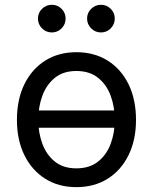

<svg xmlns="http://www.w3.org/2000/svg" viewBox="-20 -771 640 803"><path d="M489.3 -309.1V-236.8H109.4V-309.1ZM299.3 11.7Q225.1 11.7 169.2 -23.4Q113.3 -58.6 82 -122.1Q50.8 -185.5 50.8 -269.5Q50.8 -355 82 -418.7Q113.3 -482.4 169.2 -517.6Q225.1 -552.7 299.3 -552.7Q374 -552.7 430.2 -517.6Q486.3 -482.4 517.6 -418.7Q548.8 -355 548.8 -269.5Q548.8 -185.5 517.6 -122.1Q486.3 -58.6 430.2 -23.4Q374 11.7 299.3 11.7ZM299.3 -66.9Q354.5 -66.9 390.1 -95.2Q425.8 -123.5 442.9 -169.7Q460 -215.8 460 -269.5Q460 -323.7 442.9 -370.4Q425.8 -417 390.1 -445.6Q354.5 -474.1 299.3 -474.1Q244.6 -474.1 209.5 -445.6Q174.3 -417 157.2 -370.6Q140.1 -324.2 140.1 -269.5Q140.1 -215.8 157.2 -169.7Q174.3 -123.5 209.5 -95.2Q244.6 -66.9 299.3 -66.9ZM402.3 -635.3Q378.4 -635.3 361.3 -652.3Q344.2 -669.4 344.2 -693.4Q344.2 -717.3 361.3 -734.1Q378.4 -751 402.3 -751Q426.3 -751 443.1 -734.1Q460 -717.3 460 -693.4Q460 -669.4 443.1 -652.3Q426.3 -635.3 402.3 -635.3ZM196.8 -635.3Q172.9 -635.3 155.8 -652.3Q138.7 -669.4 138.7 -693.4Q138.7 -717.3 155.8 -734.1Q172.9 -751 196.8 -751Q220.7 -751 237.5 -734.1Q254.4 -717.3 254.4 -693.4Q254.4 -669.4 237.5 -652.3Q220.7 -635.3 196.8 -635.3Z"/></svg>

Font: Inter Variable
Style: Regular
Weight: 400
Designer: Rasmus Andersson
Foundry: rsms
Version: Version 4.001;git-9221beed3